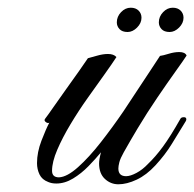

<svg xmlns="http://www.w3.org/2000/svg" viewBox="-20 -467 504 498"><path d="M287 11Q267 11 252 -3Q237 -17 237 -43Q237 -54 242 -72Q228 -55 209.5 -36Q191 -17 169.5 -4Q148 9 126 9Q114 9 105 5Q89 -1 82.5 -14.5Q76 -28 76 -44Q76 -72 87.5 -102Q99 -132 108 -149Q107 -148 105 -148Q101 -148 97.5 -151.5Q94 -155 97 -159Q104 -168 118.5 -189Q133 -210 151 -235Q169 -260 184.5 -282Q200 -304 208 -316Q216 -318 231.5 -322.5Q247 -327 260 -327Q275 -327 282 -319Q271 -302 251 -274Q231 -246 207.5 -213Q184 -180 163 -145Q142 -110 128.5 -78.5Q115 -47 115 -24Q115 -7 133 -7Q154 -8 182.5 -33.5Q211 -59 241.5 -98Q272 -137 300 -178Q345 -246 370 -284Q395 -322 395 -322Q403 -323 417.5 -327.5Q432 -332 445 -332Q460 -332 464 -323Q457 -312 435.5 -282Q414 -252 387.5 -213Q361 -174 337 -134Q329 -121 319 -103.5Q309 -86 301 -72Q292 -56 289.5 -46Q287 -36 287 -30Q287 -10 307 -10Q318 -10 334 -18.5Q350 -27 364 -42Q383 -60 402.5 -86.5Q422 -113 448 -159Q450 -163 457 -163Q462 -163 463 -159.5Q464 -156 462 -153Q443 -122 425.5 -93.5Q408 -65 383 -38Q360 -13 334.5 -1Q309 11 287 11ZM420 -384Q406 -384 399 -391.5Q392 -399 392 -409Q392 -424 403 -435.5Q414 -447 428 -447Q441 -447 448.5 -439.5Q456 -432 456 -421Q456 -407 444.5 -395.5Q433 -384 420 -384ZM311 -384Q297 -384 290 -391.5Q283 -399 283 -409Q283 -424 294 -435.5Q305 -447 319 -447Q332 -447 339.5 -439.5Q347 -432 347 -421Q347 -407 335.5 -395.5Q324 -384 311 -384Z"/></svg>

Font: Fleur De Leah
Style: Regular
Weight: 400
Designer: Robert E. Leuschke
Foundry: Robert E. Leuschke
Version: Version 1.010; ttfautohint (v1.8.3)